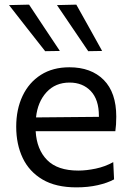

<svg xmlns="http://www.w3.org/2000/svg" viewBox="-20 -798 568 829"><path d="M310 11Q221 11 163.5 -23Q106 -57 78 -116Q50 -175 50 -251Q50 -326 77.5 -384Q105 -442 156.5 -474.8Q208 -507.5 279.5 -507.5Q373.5 -507.5 427.8 -453Q482 -398.5 482 -294.5Q482 -258 478 -231.5H134Q138.5 -152.5 183.5 -107Q228.5 -61.5 318 -61.5Q353 -61.5 393.5 -70Q434 -78.5 469 -98L472.5 -23.5Q444 -8 402 1.5Q360 11 310 11ZM280.5 -441.5Q219 -441.5 180.8 -399.8Q142.5 -358 135.5 -291L407 -293.5Q407 -295 407 -297.5Q407 -368 372 -404.8Q337 -441.5 280.5 -441.5ZM175 -577Q136.5 -626 97.5 -675.5Q58.5 -725 19 -776L105.5 -778Q138 -728.5 171.5 -678.5Q205 -628.5 238.5 -578ZM361 -577Q328 -626 294.2 -675.5Q260.5 -725 226 -776L309.5 -778Q337 -728.5 365 -678.8Q393 -629 421 -578Z"/></svg>

Font: Commissioner
Style: Regular
Weight: 400
Designer: Kostas Bartsokas
Foundry: Kostas Bartsokas
Version: Version 1.000; ttfautohint (v1.8.3)